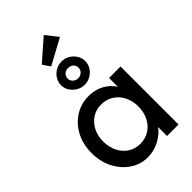

<svg xmlns="http://www.w3.org/2000/svg" viewBox="-298 -1117 1229 1229"><g transform="rotate(-45 316.5 -502.5)"><path d="M274 10Q209 10 155.5 -26Q102 -62 70 -124Q38 -186 38 -264Q38 -343 70.5 -404.5Q103 -466 158.5 -501Q214 -536 283 -536Q342 -536 387.5 -510.5Q433 -485 457 -445V-525H561V0H457V-81Q430 -43 380.5 -16.5Q331 10 274 10ZM301 -85Q348 -85 384 -108Q420 -131 440.5 -171.5Q461 -212 461 -264Q461 -315 440.5 -355Q420 -395 384 -418Q348 -441 301 -441Q255 -441 219.5 -418Q184 -395 163.5 -355Q143 -315 143 -264Q143 -212 163.5 -171.5Q184 -131 219.5 -108Q255 -85 301 -85ZM316 -604Q288 -604 263 -618.5Q238 -633 222.5 -657Q207 -681 207 -709Q207 -738 222 -762Q237 -786 262 -800.5Q287 -815 316 -815Q346 -815 371 -800.5Q396 -786 411 -762Q426 -738 426 -709Q426 -681 411 -657Q396 -633 371 -618.5Q346 -604 316 -604ZM316 -663Q337 -663 351.5 -676.5Q366 -690 366 -709Q366 -730 351.5 -743Q337 -756 316 -756Q295 -756 281 -742.5Q267 -729 267 -709Q267 -690 281.5 -676.5Q296 -663 316 -663ZM247 -839 213 -890 356 -1015 421 -933Z"/></g></svg>

Font: Lexend
Style: Regular
Weight: 400
Designer: Bonnie Shaver-Troup, Thomas Jockin
Foundry: Lexend
Version: Version 1.007; ttfautohint (v1.8.3)